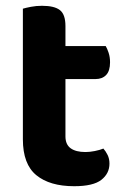

<svg xmlns="http://www.w3.org/2000/svg" viewBox="-20 -628 431 663"><path d="M59 -264H206V-157Q206 -129 224 -116Q242 -103 275 -103Q290 -103 307.5 -106.5Q325 -110 337 -115Q345 -106 351.5 -93Q358 -80 358 -63Q358 -29 330 -7Q302 15 236 15Q152 15 105.5 -23Q59 -61 59 -147ZM153 -355V-469H345Q350 -461 355 -446Q360 -431 360 -413Q360 -383 346.5 -369Q333 -355 310 -355ZM206 -239H59V-598Q69 -601 87 -604.5Q105 -608 125 -608Q168 -608 187 -593Q206 -578 206 -538Z"/></svg>

Font: Baloo Bhaijaan 2
Style: Bold
Weight: 700
Designer: Sanskriti Dholi, Noopur Datye and Ek Type
Foundry: Ek Type
Version: Version 1.701